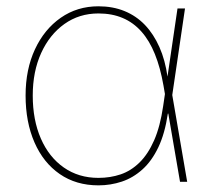

<svg xmlns="http://www.w3.org/2000/svg" viewBox="-20 -569 652 601"><path d="M288.1 11.2Q218.3 11.2 167 -24.2Q115.7 -59.6 87.9 -123.3Q60.1 -187 60.1 -270Q60.1 -351.6 89.4 -414.6Q118.7 -477.5 170.2 -513.4Q221.7 -549.3 288.1 -549.3Q333 -549.3 369.6 -534.4Q406.2 -519.5 433.6 -491Q460.9 -462.4 479 -421.6Q497.1 -380.9 504.4 -328.6H510.3L519 -272.9L565.9 0H543.5L491.7 -301.3Q481.9 -357.4 464.8 -399.7Q447.8 -441.9 422.6 -470.2Q397.5 -498.5 364 -512.7Q330.6 -526.9 288.1 -526.9Q228 -526.9 181.6 -493.9Q135.3 -460.9 108.9 -403.1Q82.5 -345.2 82.5 -270Q82.5 -193.4 107.9 -135.3Q133.3 -77.1 179.7 -44.7Q226.1 -12.2 288.1 -12.2Q325.2 -12.2 357.7 -23.2Q390.1 -34.2 416.7 -60.3Q443.4 -86.4 462.4 -129.6Q481.4 -172.9 490.7 -236.8L535.6 -542.5H559.1L519 -270L511.2 -213.4H505.4Q496.1 -150.9 475.6 -107.9Q455.1 -64.9 425.8 -38.6Q396.5 -12.2 361.3 -0.5Q326.2 11.2 288.1 11.2Z"/></svg>

Font: Inter 16pt Thin
Style: Regular
Weight: 250
Version: Version 4.001;git-66647c0bb